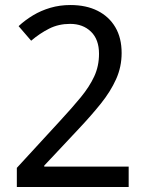

<svg xmlns="http://www.w3.org/2000/svg" viewBox="-20 -744 591 764"><path d="M47 -76 218 -262Q267 -315 301.5 -357Q336 -399 355 -440Q374 -481 374 -530Q374 -587 342 -618Q310 -649 259 -649Q213 -649 175.5 -630Q138 -611 104 -582L54 -640Q80 -664 111.5 -683Q143 -702 180.5 -713Q218 -724 260 -724Q323 -724 368.5 -701Q414 -678 439 -635.5Q464 -593 464 -533Q464 -478 442 -429Q420 -380 381.5 -332Q343 -284 293 -231L156 -85V-81H492V0H47Z"/></svg>

Font: gurmukhi25
Style: Book
Weight: 400
Designer: Jelle Bosma - Monotype Design Team
Foundry: Monotype Imaging Inc.
Version: Version 2.003